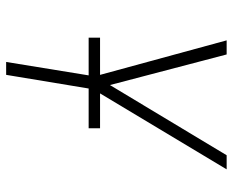

<svg xmlns="http://www.w3.org/2000/svg" viewBox="-88 -472 775 640"><g transform="rotate(90 300.0 -152.5)"><path d="M187 215 235 -80 115 -520H162L264 -131L498 -520H545L278 -75L230 215ZM408 -60H106V-98H408Z"/></g></svg>

Font: Iosevka SS04 XLt Ex
Style: Italic
Weight: 200
Width: 7
Italic angle: -9°
Monospace: yes
Designer: Belleve Invis
Foundry: Belleve Invis
Version: Version 19.0.0; ttfautohint (v1.8.4)